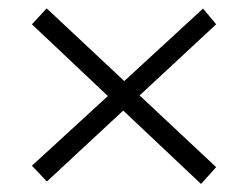

<svg xmlns="http://www.w3.org/2000/svg" viewBox="-20 -548 600 464"><path d="M57.1 -147.5 240.7 -315.9 57.1 -489.3 92.8 -527.8 280.3 -352.1 470.7 -527.3 502.4 -489.3 317.4 -317.4 502.4 -144 465.8 -103.5 277.8 -280.8 93.3 -109.4Z"/></svg>

Font: Vidaloka
Style: Regular
Weight: 400
Designer: Cyreal (www.cyreal.org)
Foundry: Cyreal (www.cyreal.org)
Version: Version 1.011